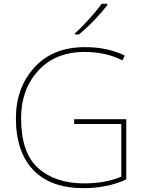

<svg xmlns="http://www.w3.org/2000/svg" viewBox="-20 -972 760 1002"><path d="M367 -350V-325H613V-50Q530 -15 419 -15Q269 -15 179.5 -94.5Q90 -174 90 -356Q90 -504 179 -602.5Q268 -701 423 -701Q471 -701 519.5 -691.5Q568 -682 619 -657L631 -682Q542 -726 424 -726Q255 -726 159 -619.5Q63 -513 63 -355Q63 -180 153.5 -85Q244 10 417 10Q476 10 533.5 -1.5Q591 -13 639 -36V-350ZM540 -952H510Q488 -920 446.5 -874Q405 -828 371 -798V-792H392Q432 -825 473 -868Q514 -911 540 -945Z"/></svg>

Font: Noto Sans UI Thin
Style: Regular
Weight: 250
Designer: Monotype Design Team
Foundry: Monotype Imaging Inc.
Version: Version 1.901